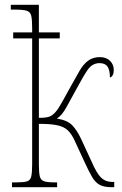

<svg xmlns="http://www.w3.org/2000/svg" viewBox="-20 -780 508 800"><path d="M30 0V-20H45Q77 -20 91.5 -24Q106 -28 110 -44Q114 -60 114 -95V-620H35V-645H114V-663Q114 -699 110 -715Q106 -731 90.5 -735.5Q75 -740 41 -740H25V-760H142V-645H229V-620H142V-289Q175 -289 188 -295Q201 -301 212 -314Q224 -328 240 -357Q256 -386 277 -424Q296 -458 311.5 -485Q327 -512 347 -527Q367 -542 396 -542Q423 -542 438.5 -526.5Q454 -511 454 -489Q454 -462 438 -457Q438 -488 428 -502.5Q418 -517 395 -517Q364 -517 344.5 -488Q325 -459 299 -410Q274 -365 256 -332Q238 -299 217 -286Q261 -279 281 -258Q301 -237 318 -201L361 -108Q383 -57 401.5 -39.5Q420 -22 447 -22H456V0H445Q414 0 396 -9.5Q378 -19 365 -40.5Q352 -62 335 -99L292 -192Q279 -221 263 -236.5Q247 -252 219 -258Q191 -264 142 -264V-95Q142 -60 146 -44.5Q150 -29 164.5 -24.5Q179 -20 211 -20H218V0Z"/></svg>

Font: Noto Serif Condensed Thin
Style: Regular
Weight: 100
Width: 3
Designer: Monotype Design Team
Foundry: Monotype Imaging Inc.
Version: Version 2.013; ttfautohint (v1.8.4.7-5d5b)